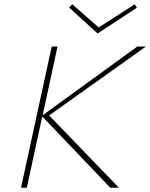

<svg xmlns="http://www.w3.org/2000/svg" viewBox="-20 -875 700 895"><path d="M618 -839 435 -719 302 -840 317 -855 440 -747 608 -855ZM660 -658 209 -337 534 0H494L177 -332L105 0H78L221 -658H248L179 -338L620 -658Z"/></svg>

Font: EauTestText Extralight
Style: Italic
Weight: 250
Italic angle: -12°
Designer: Christian Thalmann (Catharsis Fonts)
Version: Version 0.001;PS 000.001;hotconv 1.0.88;makeotf.lib2.5.64775